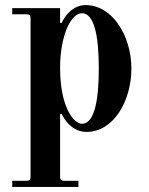

<svg xmlns="http://www.w3.org/2000/svg" viewBox="-20 -506 584 754"><path d="M216 -240C216 -360 256 -454 302 -454C350 -454 368 -365 368 -237C368 -109 350 -20 302 -20C270 -20 216 -84 216 -240ZM28 204V228H288V204H232C220 204 216 200 216 188V-57L222 -59C242 -18 275 12 320 12C427 12 496 -111 496 -237C496 -363 423 -486 316 -486C269 -486 237 -448 222 -416H216V-474H28V-450H84C96 -450 100 -446 100 -434V188C100 200 96 204 84 204Z"/></svg>

Font: Old Standard
Style: Bold
Weight: 700
Designer: Alexey Kryukov <alexios@thessalonica.org.ru>
Version: Version 2.0.2